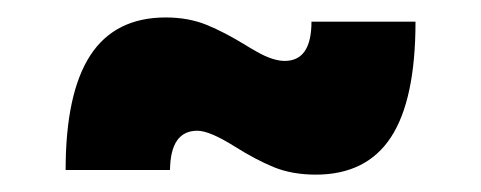

<svg xmlns="http://www.w3.org/2000/svg" viewBox="-20 -435 551 220"><path d="M341.8 -234.9Q314.9 -234.9 293.9 -243.4Q272.9 -252 249 -267.1Q220.2 -285.2 206.1 -285.2Q175.3 -285.2 174.8 -240.2H55.2Q55.2 -328.1 83.5 -371.6Q111.8 -415 169.9 -415Q195.8 -415 216.8 -406.5Q237.8 -397.9 262.2 -382.8Q265.1 -380.9 274.7 -375.5Q284.2 -370.1 292 -367.7Q299.8 -365.2 306.2 -365.2Q336.9 -365.2 336.9 -410.2H456.1Q456.1 -320.8 428 -277.8Q399.9 -234.9 341.8 -234.9Z"/></svg>

Font: Argentum Sans
Style: Bold
Weight: 700
Designer: Julieta Ulanovsky (Modified by Cristiano Sobral)
Foundry: Julieta Ulanovsky
Version: Version 1.000; ttfautohint (v1.5.65-e2d9)